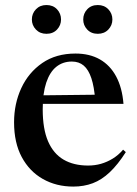

<svg xmlns="http://www.w3.org/2000/svg" viewBox="-20 -712 531 744"><path d="M272.5 -504.5Q327.5 -504.5 367.2 -481.8Q407 -459 430.2 -415.5Q453.5 -372 458.5 -309.5H130.5V-342.5L399 -345.5L349 -323.5Q345 -376 334 -409Q323 -442 304.5 -457.8Q286 -473.5 258.5 -473.5Q223.5 -473.5 198.2 -453.2Q173 -433 159.2 -391.8Q145.5 -350.5 145.5 -288.5Q145.5 -212.5 166.2 -164.5Q187 -116.5 226.2 -93.5Q265.5 -70.5 321.5 -70.5Q347.5 -70.5 371.2 -77.2Q395 -84 417 -97.5Q439 -111 457 -132L467.5 -122.5Q436.5 -74 405.2 -44.5Q374 -15 339.5 -2Q305 11 264 11Q198 11 146 -18.5Q94 -48 64.2 -103.5Q34.5 -159 34.5 -238Q34.5 -310 62.5 -370.5Q90.5 -431 143.8 -467.8Q197 -504.5 272.5 -504.5ZM160 -581Q135 -581 119.2 -597.5Q103.5 -614 103.5 -636.5Q103.5 -659.5 119.2 -676Q135 -692.5 160 -692.5Q185.5 -692.5 201 -676Q216.5 -659.5 216.5 -636.5Q216.5 -614 201 -597.5Q185.5 -581 160 -581ZM359 -581Q333.5 -581 318 -597.5Q302.5 -614 302.5 -636.5Q302.5 -659.5 318 -676Q333.5 -692.5 359 -692.5Q384 -692.5 399.8 -676Q415.5 -659.5 415.5 -636.5Q415.5 -614 399.8 -597.5Q384 -581 359 -581Z"/></svg>

Font: Newsreader 60pt Medium
Style: Regular
Weight: 500
Designer: Hugues Gentile
Foundry: Production Type
Version: Version 1.003